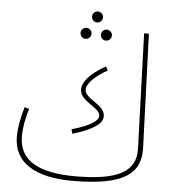

<svg xmlns="http://www.w3.org/2000/svg" viewBox="-56 -850 811 921"><g transform="rotate(5 349.5 -389.0)"><path d="M378 -746C393 -746 405 -758 405 -773C405 -787 393 -799 378 -799C364 -799 352 -787 352 -773C352 -758 364 -746 378 -746ZM330 -663C345 -663 357 -675 357 -690C357 -704 345 -716 330 -716C316 -716 304 -704 304 -690C304 -675 316 -663 330 -663ZM428 -663C443 -663 455 -675 455 -690C455 -704 443 -716 428 -716C414 -716 402 -704 402 -690C402 -675 414 -663 428 -663ZM326 21C577 21 655 -43 651 -166L631 -714H608L627 -161C631 -48 542 -2 338 -2C164 -2 67 -53 67 -170C67 -217 78 -266 90 -305L68 -311C55 -269 43 -212 43 -167C43 -41 149 21 326 21ZM307 -204C411 -235 450 -267 450 -300C450 -358 352 -375 352 -421C352 -452 397 -492 450 -521L440 -540C352 -491 330 -447 330 -421C330 -360 428 -343 428 -300C428 -283 406 -255 301 -225Z"/></g></svg>

Font: Noto Sans Arabic UI Cn Th
Style: Regular
Weight: 100
Width: 3
Designer: Monotype Design Team, Nadine Chahine and Nizar Qandah
Foundry: Monotype Imaging Inc.
Version: Version 2.010